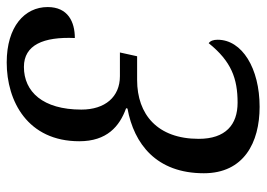

<svg xmlns="http://www.w3.org/2000/svg" viewBox="-128 -636 775 558"><g transform="rotate(-90 259.0 -356.5)"><path d="M228 11C340 11 423 -40 423 -111C423 -123 420 -132 413 -137C360 -71 310 -53 240 -53C176 -53 135 -88 135 -166C135 -286 206 -345 306 -345H375L386 -395H317C257 -395 220 -438 220 -507C220 -619 272 -674 344 -674C408 -674 432 -617 428 -526C475 -526 518 -546 518 -605C518 -672 461 -724 357 -724C244 -724 128 -663 128 -513C128 -433 171 -396 224 -377L223 -373C120 -354 35 -289 35 -151C35 -35 124 11 228 11Z"/></g></svg>

Font: Noto Serif ExtraCondensed
Style: Italic
Weight: 400
Width: 2
Italic angle: -12°
Designer: Monotype Design Team
Foundry: Monotype Imaging Inc.
Version: Version 2.014